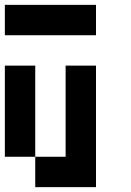

<svg xmlns="http://www.w3.org/2000/svg" viewBox="-20 -645 540 790"><path d="M375 -625V-500H0V-625ZM125 -375V0H250V-375H375V125H125V0H0V-375Z"/></svg>

Font: Bytesized
Style: Regular
Weight: 400
Monospace: yes
Designer: baltdev
Version: Version 1.000